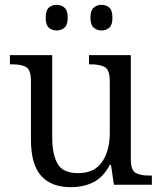

<svg xmlns="http://www.w3.org/2000/svg" viewBox="-20 -764 671 794"><path d="M272 10Q192 10 150 -37Q108 -84 108 -186V-428Q108 -474 89 -486Q70 -498 30 -498H21V-536H196V-193Q196 -126 218 -87Q240 -48 303 -48Q371 -48 402.5 -95Q434 -142 434 -214V-427Q434 -475 413.5 -486.5Q393 -498 355 -498H348V-536H521V-106Q521 -60 541 -49Q561 -38 597 -38H608V0H451L439 -82H434Q407 -31 366.5 -10.5Q326 10 272 10ZM400 -638Q381 -638 367.5 -649.5Q354 -661 354 -691Q354 -721 367.5 -732.5Q381 -744 400 -744Q419 -744 432 -732.5Q445 -721 445 -691Q445 -661 432 -649.5Q419 -638 400 -638ZM214 -638Q195 -638 182 -649.5Q169 -661 169 -691Q169 -721 182 -732.5Q195 -744 214 -744Q233 -744 246.5 -732.5Q260 -721 260 -691Q260 -661 246.5 -649.5Q233 -638 214 -638Z"/></svg>

Font: Noto Serif Hentaigana
Style: Regular
Weight: 400
Designer: Kazuhiro Yamada
Foundry: nipponia
Version: Version 1.000; ttfautohint (v1.8.4.7-5d5b)